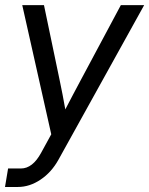

<svg xmlns="http://www.w3.org/2000/svg" viewBox="-31 -536 591 760"><path d="M-11.2 204.1 1 130.9H51.8Q98.1 130.9 131.8 68.8L171.9 -4.4L57.1 -515.6H143.1L205.1 -218.8Q210.9 -189.9 216.8 -160.9Q222.7 -131.8 227.5 -103Q242.7 -131.8 257.8 -160.9Q272.9 -189.9 288.6 -218.8L447.3 -515.6H539.6L200.7 95.7Q172.9 146 129.6 175Q86.4 204.1 39.6 204.1Z"/></svg>

Font: Inter Display
Style: Italic
Weight: 400
Italic angle: -9.39999°
Designer: Rasmus Andersson
Foundry: rsms
Version: Version 4.000;git-a52131595